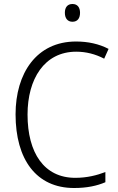

<svg xmlns="http://www.w3.org/2000/svg" viewBox="-20 -932 592 962"><path d="M343 -912C318 -912 305 -895 305 -868C305 -840 319 -823 343 -823C368 -823 381 -840 381 -868C381 -895 368 -912 343 -912ZM362 -673C411 -673 458 -661 502 -638L524 -687C476 -712 421 -724 361 -724C163 -724 58 -565 58 -359C58 -133 162 10 351 10C416 10 466 -1 508 -19V-70C466 -54 417 -41 357 -41C201 -41 118 -166 118 -358C118 -536 202 -673 362 -673Z"/></svg>

Font: Noto Sans Armenian SemiCondensed Light
Style: Regular
Weight: 300
Width: 4
Designer: Monotype Design Team
Foundry: Monotype Imaging Inc.
Version: Version 2.008